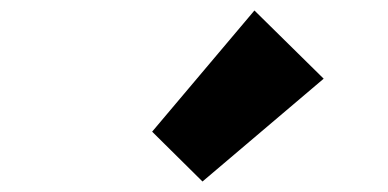

<svg xmlns="http://www.w3.org/2000/svg" viewBox="-20 -1016 740 366"><path d="M270 -765 366 -670 597 -866 465 -996Z"/></svg>

Font: GenEiGothic-pro-Heavy
Style: Bold
Weight: 900
Designer: Ryoko NISHIZUKA (kana & ideographs); Paul D. Hunt (Latin, Greek & Cyrillic); Wenlong ZHANG (bopomofo); Sandoll Communica
Foundry: Adobe Systems Incorporated; o_tamon
Version: Version 1.000.140830